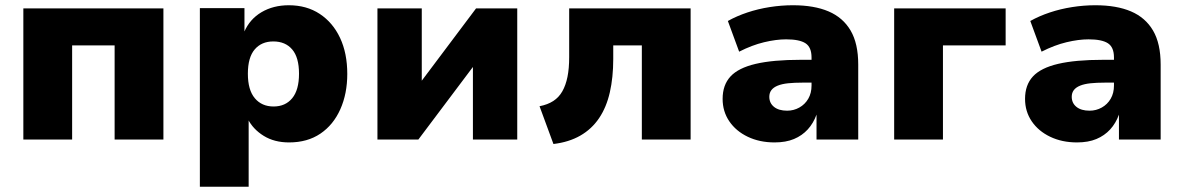

<svg xmlns="http://www.w3.org/2000/svg" viewBox="-20 -532 4513 732"><path d="M69 0V-500H603V0H417V-359H255V0Z M742 180V-501H912V-410H911Q932 -459 977 -485.5Q1022 -512 1081 -512Q1149 -512 1199 -479Q1249 -446 1276.5 -387.5Q1304 -329 1304 -250Q1304 -175 1277.5 -115.5Q1251 -56 1201.5 -22.5Q1152 11 1082 11Q1026 11 985.5 -14Q945 -39 925 -78H928V180ZM1023 -126Q1068 -126 1094 -157.5Q1120 -189 1120 -251Q1120 -313 1094 -343.5Q1068 -374 1022 -374Q977 -374 951 -343.5Q925 -313 925 -251Q925 -189 951.5 -157.5Q978 -126 1023 -126Z M1419 0V-500H1588V-211H1578L1795 -500H1952V0H1783V-290H1793L1575 0Z M2090 17 2037 -127Q2068 -133 2089.5 -147Q2111 -161 2124 -184Q2137 -207 2143.5 -239Q2150 -271 2150 -314V-500H2613V0H2427V-359H2318V-307Q2318 -237 2305 -180Q2292 -123 2264 -81.5Q2236 -40 2192.5 -15Q2149 10 2090 17Z M2933 11Q2876 11 2831 -10.5Q2786 -32 2760.5 -69.5Q2735 -107 2735 -155Q2735 -208 2765 -240.5Q2795 -273 2861 -288.5Q2927 -304 3033 -304H3095V-217H3040Q3008 -217 2984.5 -214.5Q2961 -212 2945 -205.5Q2929 -199 2921 -188.5Q2913 -178 2913 -163Q2913 -139 2931 -124.5Q2949 -110 2981 -110Q3006 -110 3027.5 -122Q3049 -134 3061.5 -155.5Q3074 -177 3074 -206V-313Q3074 -352 3051 -367Q3028 -382 2977 -382Q2939 -382 2893 -371Q2847 -360 2798 -335L2755 -452Q2789 -471 2829.5 -484.5Q2870 -498 2914.5 -505Q2959 -512 3003 -512Q3084 -512 3139 -488.5Q3194 -465 3223 -415.5Q3252 -366 3252 -286V0H3093V-95Q3081 -62 3059.5 -38.5Q3038 -15 3007 -2Q2976 11 2933 11Z M3389 0V-500H3814V-359H3575V0Z M4086 11Q4029 11 3984 -10.5Q3939 -32 3913.5 -69.5Q3888 -107 3888 -155Q3888 -208 3918 -240.5Q3948 -273 4014 -288.5Q4080 -304 4186 -304H4248V-217H4193Q4161 -217 4137.5 -214.5Q4114 -212 4098 -205.5Q4082 -199 4074 -188.5Q4066 -178 4066 -163Q4066 -139 4084 -124.5Q4102 -110 4134 -110Q4159 -110 4180.5 -122Q4202 -134 4214.5 -155.5Q4227 -177 4227 -206V-313Q4227 -352 4204 -367Q4181 -382 4130 -382Q4092 -382 4046 -371Q4000 -360 3951 -335L3908 -452Q3942 -471 3982.5 -484.5Q4023 -498 4067.5 -505Q4112 -512 4156 -512Q4237 -512 4292 -488.5Q4347 -465 4376 -415.5Q4405 -366 4405 -286V0H4246V-95Q4234 -62 4212.5 -38.5Q4191 -15 4160 -2Q4129 11 4086 11Z"/></svg>

Font: Nunito Sans 9pt Black
Style: Regular
Weight: 900
Version: Version 3.101;gftools[0.9.27]